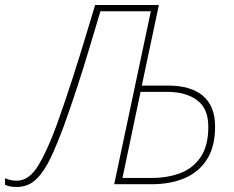

<svg xmlns="http://www.w3.org/2000/svg" viewBox="-60 -734 933 765"><path d="M7 11Q-24 11 -40 2V-24Q-18 -14 7 -14Q56 -14 93 -75.5Q130 -137 167 -239Q201 -334 229.5 -423Q258 -512 280.5 -586.5Q303 -661 319 -714H573L505 -393H610Q701 -393 749 -352Q797 -311 797 -230Q797 -150 765 -99.5Q733 -49 676.5 -24.5Q620 0 544 0H395L541 -689H340Q321 -626 298 -548.5Q275 -471 248.5 -389.5Q222 -308 194 -231Q168 -161 142.5 -106.5Q117 -52 85 -20.5Q53 11 7 11ZM428 -25H544Q608 -25 659 -44.5Q710 -64 740 -109Q770 -154 770 -229Q770 -302 725 -335Q680 -368 606 -368H500Z"/></svg>

Font: Noto Sans Disp Thin
Style: Italic
Weight: 100
Italic angle: -12°
Designer: Monotype Design Team
Foundry: Monotype Imaging Inc.
Version: Version 2.000;GOOG;noto-source:20170915:90ef993387c0